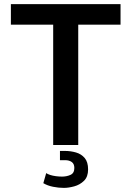

<svg xmlns="http://www.w3.org/2000/svg" viewBox="-20 -706 640 935"><path d="M239 0V-586H33V-686H567V-586H361V0ZM291 209Q265 209 238 203.5Q211 198 191 186L205 137Q212 142 224.5 146Q237 150 252.5 152Q268 154 282 154Q305 154 323.5 145.5Q342 137 342 112Q342 92 329.5 83Q317 74 297 74H272V29H296Q324 29 350 36.5Q376 44 392.5 63.5Q409 83 409 119Q409 155 389 174.5Q369 194 341.5 201.5Q314 209 291 209Z"/></svg>

Font: Chivo Mono Medium Medium
Style: Regular
Weight: 500
Monospace: yes
Version: Version 1.008